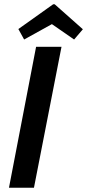

<svg xmlns="http://www.w3.org/2000/svg" viewBox="-20 -879 408 899"><path d="M149 -660H268L139 0H22ZM93 -694 66 -743 229 -859H236L368 -742L327 -694L223 -766Z"/></svg>

Font: Sansita
Style: Italic
Weight: 400
Italic angle: -11°
Designer: Pablo Cosgaya
Foundry: Omnibus-Type
Version: Version 1.006